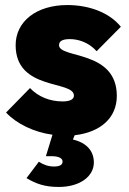

<svg xmlns="http://www.w3.org/2000/svg" viewBox="-20 -524 511 761"><path d="M213 217C297 217 352 175 352 120C352 75 324 42 269 29L276 12C379 0 443 -57 443 -144C443 -327 214 -291 214 -345C214 -360 226 -369 257 -369C289 -369 331 -357 363 -321L459 -418C413 -475 332 -504 247 -504C123 -504 42 -438 42 -345C42 -163 273 -207 273 -145C273 -130 257 -122 228 -122C177 -122 131 -141 99 -175L4 -78C46 -33 115 0 188 10L162 95H184C214 95 228 104 228 116C228 128 219 136 194 136C172 136 152 129 134 117L85 182C124 205 158 217 213 217Z"/></svg>

Font: MV Cash ExtraBold
Style: Regular
Weight: 800
Designer: Rodrigo Fuenzalida
Foundry: fragTYPE
Version: Version 1.100;Glyphs 3.1.2 (3151)